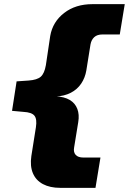

<svg xmlns="http://www.w3.org/2000/svg" viewBox="-20 -725 621 925"><path d="M270 180Q221 180 187 162Q153 144 138.5 109.5Q124 75 131 27L153 -112Q159 -151 146 -167.5Q133 -184 93 -186L38 -191L60 -333L118 -337Q159 -340 176.5 -355.5Q194 -371 201 -411L222 -552Q234 -620 289 -662.5Q344 -705 425 -705H581L557 -559H474Q448 -559 434 -546Q420 -533 416 -511L396 -386Q390 -350 371 -322Q352 -294 321 -278Q290 -262 248 -260V-261Q290 -259 316 -243.5Q342 -228 352.5 -200.5Q363 -173 357 -137L337 -14Q333 8 344.5 21Q356 34 382 34H464L440 180Z"/></svg>

Font: Nunito Sans 10pt Expanded Black
Style: Italic
Weight: 900
Width: 7
Italic angle: -9°
Designer: Vernon Adams
Foundry: Vernon Adams
Version: Version 3.101;gftools[0.9.27]